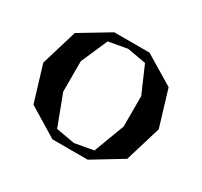

<svg xmlns="http://www.w3.org/2000/svg" viewBox="-146 -900 1152 1095"><g transform="rotate(30 430.0 -352.5)"><path d="M545.9 0H314L121.1 -117.2L49.8 -353L121.1 -588.9L314 -705.1H545.9L738.8 -588.9L810.1 -353L738.8 -117.2ZM231 -266.1 307.1 -64.9 430.2 -43 553.2 -64.9 628.9 -266.1V-466.8L553.2 -641.1L430.2 -663.1L307.1 -641.1L231 -466.8Z"/></g></svg>

Font: Ortica Angular Bold
Style: Regular
Weight: 700
Designer: Benedetta Bovani
Foundry: Collletttivo
Version: Version 2.000;Glyphs 3.1.2 (3151)